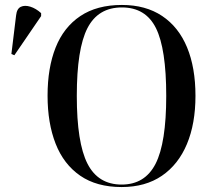

<svg xmlns="http://www.w3.org/2000/svg" viewBox="-20 -745 861 775"><path d="M471 10Q370 10 303.5 -36Q237 -82 204.5 -165Q172 -248 172 -359Q172 -471 204.5 -553Q237 -635 304 -680Q371 -725 472 -725Q568 -725 634.5 -680.5Q701 -636 735 -554Q769 -472 769 -358Q769 -246 734.5 -163.5Q700 -81 633.5 -35.5Q567 10 471 10ZM471 0Q565 0 608 -84Q651 -168 651 -358Q651 -548 609.5 -631.5Q568 -715 472 -715Q376 -715 333 -631.5Q290 -548 290 -358Q290 -169 333 -84.5Q376 0 471 0ZM38 -522 26 -527 45 -683Q48 -710 64 -717.5Q80 -725 102.5 -718Q125 -711 146 -692V-680Z"/></svg>

Font: Noto Serif Display SemiCondensed Medium
Style: Regular
Weight: 500
Width: 4
Designer: Monotype Design Team
Foundry: Monotype Imaging Inc.
Version: Version 2.009